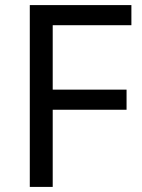

<svg xmlns="http://www.w3.org/2000/svg" viewBox="-20 -734 559 754"><path d="M187 0H97V-714H496V-635H187V-382H477V-303H187Z"/></svg>

Font: hexlhindi05
Style: Book
Weight: 400
Designer: Jelle Bosma - Monotype Design Team
Foundry: Monotype Imaging Inc.
Version: Version 2.003